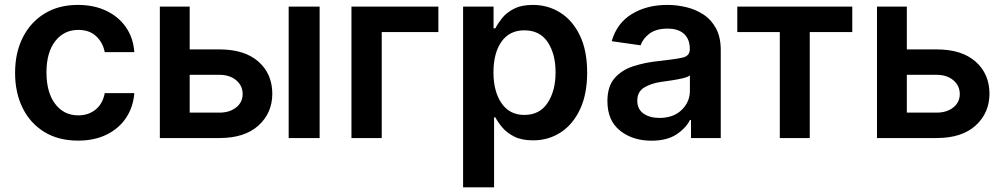

<svg xmlns="http://www.w3.org/2000/svg" viewBox="-20 -573 4171 797"><path d="M304 10.7Q222.7 10.7 164.1 -25.2Q105.5 -61.1 74 -124.6Q42.6 -188.2 42.6 -270.6Q42.6 -354 74.6 -417.4Q106.5 -480.8 165 -516.7Q223.4 -552.6 303.3 -552.6Q370 -552.6 421.2 -528.2Q472.3 -503.9 502.8 -459.9Q533.4 -415.8 537.6 -356.5H414.8Q407.3 -396 379.4 -422.4Q351.6 -448.9 305 -448.9Q245.7 -448.9 209.3 -402.2Q172.9 -355.5 172.9 -272.7Q172.9 -189.3 209 -141.7Q245 -94.1 305 -94.1Q347.3 -94.1 377 -118.3Q406.6 -142.4 414.8 -186.4H537.6Q533 -128.6 503.6 -84.2Q474.1 -39.8 423.3 -14.6Q372.5 10.7 304 10.7Z M767.4 -367.9H891.3Q995.4 -367.9 1052.7 -317.3Q1110.1 -266.7 1110.4 -183.9Q1110.1 -103.7 1052.7 -51.8Q995.4 0 891.3 0H643.5V-545.5H767.4ZM767.4 -262.4V-105.5H891.3Q933.2 -105.5 960.2 -127Q987.2 -148.4 987.2 -182.2Q987.2 -217.7 960.2 -240.1Q933.2 -262.4 891.3 -262.4ZM1178.3 0V-545.5H1306.8V0Z M1799.7 -545.5V-440H1564.6V0H1438.9V-545.5Z M1902.3 204.5V-545.5H2028.8V-455.3H2036.2Q2046.2 -475.1 2064.1 -497.7Q2082 -520.2 2113.1 -536.4Q2144.2 -552.6 2192.1 -552.6Q2255.3 -552.6 2306.3 -520.2Q2357.2 -487.9 2387.3 -425.4Q2417.3 -362.9 2417.3 -272Q2417.3 -182.2 2387.8 -119.3Q2358.3 -56.5 2307.5 -23.4Q2256.7 9.6 2192.5 9.6Q2145.6 9.6 2114.7 -6Q2083.8 -21.7 2065.2 -43.9Q2046.5 -66.1 2036.2 -85.9H2030.9V204.5ZM2028.4 -272.7Q2028.4 -193.5 2061.8 -144.7Q2095.2 -95.9 2156.6 -95.9Q2220.2 -95.9 2253.2 -146Q2286.2 -196 2286.2 -272.7Q2286.2 -349.1 2253.6 -398.1Q2220.9 -447.1 2156.6 -447.1Q2094.5 -447.1 2061.4 -399.7Q2028.4 -352.3 2028.4 -272.7Z M2683.9 11Q2605.8 11 2553.6 -30.9Q2501.4 -72.8 2501.4 -153.1Q2501.4 -214.5 2531.1 -248.4Q2560.7 -282.3 2608.1 -297.8Q2655.5 -313.2 2708.5 -318.9Q2780.5 -326.7 2812 -333.5Q2843.4 -340.2 2843.4 -367.9V-370Q2843.4 -410.2 2819.6 -432.2Q2795.8 -454.2 2751.1 -454.2Q2703.8 -454.2 2676.3 -433.6Q2648.8 -413 2639.2 -384.9L2519.2 -402Q2540.5 -476.6 2602.5 -514.6Q2664.4 -552.6 2750.4 -552.6Q2789.4 -552.6 2828.5 -543.3Q2867.5 -534.1 2900 -512.8Q2932.5 -491.5 2952.2 -455.3Q2971.9 -419 2971.9 -365.1V0H2848.4V-74.9H2844.1Q2826.7 -40.5 2787.5 -14.7Q2748.2 11 2683.9 11ZM2717.3 -83.5Q2775.6 -83.5 2809.7 -116.8Q2843.8 -150.2 2843.8 -195.7V-259.9Q2835.6 -253.2 2813.7 -248Q2791.9 -242.9 2767.4 -239.3Q2742.9 -235.8 2725.9 -233.3Q2682.9 -227.3 2654.1 -209.7Q2625.4 -192.1 2625.4 -155.2Q2625.4 -119.7 2651.3 -101.6Q2677.2 -83.5 2717.3 -83.5Z M3040.5 -440V-545.5H3517.8V-440H3341.3V0H3217V-440Z M3744.3 -367.9H3868.3Q3972.3 -367.9 4029.7 -317.3Q4087 -266.7 4087.4 -183.9Q4087 -103.7 4029.7 -51.8Q3972.3 0 3868.3 0H3620.4V-545.5H3744.3ZM3744.3 -262.4V-105.5H3868.3Q3910.2 -105.5 3937.1 -127Q3964.1 -148.4 3964.1 -182.2Q3964.1 -217.7 3937.1 -240.1Q3910.2 -262.4 3868.3 -262.4Z"/></svg>

Font: Inter UI Semi Bold
Style: Regular
Weight: 600
Designer: Rasmus Andersson
Foundry: rsms
Version: 3.2;8d6f07862